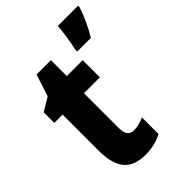

<svg xmlns="http://www.w3.org/2000/svg" viewBox="-225 -858 965 965"><g transform="rotate(-45 257.5 -375.0)"><path d="M515 -749V-760H371C369 -720 357 -647 349 -613V-600H446C475 -647 498 -699 515 -749ZM272 -118C240 -118 225 -138 225 -179V-428H338V-550H225V-663H123L85 -546L14 -503V-428H73V-173C73 -43 123 10 225 10C273 10 311 0 345 -18V-136C319 -125 295 -118 272 -118Z"/></g></svg>

Font: Noto Sans Lao Looped Condensed ExtraBold
Style: Regular
Weight: 800
Width: 3
Designer: Mark Frömberg, Ben Mitchell
Foundry: The Fontpad Ltd
Version: Version 1.002